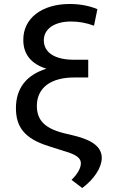

<svg xmlns="http://www.w3.org/2000/svg" viewBox="-20 -757 592 964"><path d="M452 -628 469 -711C426 -729 378 -737 330 -737C190 -737 96 -665 97 -556C97 -484 137 -436 213 -412C113 -381 60 -314 60 -214C60 -118 105 -61 222 -24L307 3C362 19 386 37 386 62C387 84 370 117 339 146L393 187C452 143 490 86 491 37C491 -15 451 -52 352 -76L298 -89C201 -114 165 -157 165 -226C166 -319 238 -368 353 -368H423V-457H351C257 -457 200 -492 200 -555C200 -612 254 -649 336 -649C375 -649 411 -643 452 -628Z"/></svg>

Font: Wafeq Medium
Style: Regular
Weight: 500
Designer: Rasmus Andersson & Azza Alameddine
Foundry: Google & TypeTogether
Version: Version 3.000;January 28, 2025;FontCreator 15.0.0.3014 64-bi